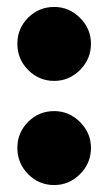

<svg xmlns="http://www.w3.org/2000/svg" viewBox="-20 -621 312 553"><path d="M30 -495Q30 -539 61 -570Q92 -601 136 -601Q179 -601 210.5 -569.5Q242 -538 242 -495Q242 -451 210.5 -419.5Q179 -388 136 -388Q92 -388 61 -419.5Q30 -451 30 -495ZM30 -195Q30 -239 61 -270Q92 -301 136 -301Q179 -301 210.5 -269.5Q242 -238 242 -195Q242 -151 210.5 -119.5Q179 -88 136 -88Q92 -88 61 -119.5Q30 -151 30 -195Z"/></svg>

Font: Mantou Sans
Style: Regular
Weight: 400
Designer: Mant0u / artakana
Foundry: Mant0u / artakana
Version: Version 1.001;October 22, 2023;FontCreator 14.0.0.2901 64-bi